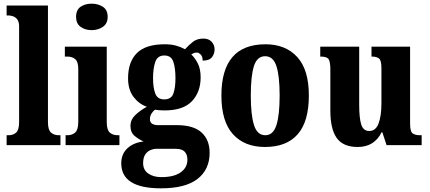

<svg xmlns="http://www.w3.org/2000/svg" viewBox="-20 -790 2338 1045"><path d="M16 0V-54H27Q52 -54 68 -68.5Q84 -83 84 -126V-646Q84 -672 73.5 -685Q63 -698 49 -702Q35 -706 27 -706H16V-760H241V-126Q241 -83 257.5 -68.5Q274 -54 299 -54H309V0Z M479 -626Q443 -626 418.5 -644Q394 -662 394 -698Q394 -736 418.5 -753Q443 -770 479 -770Q514 -770 540 -753Q566 -736 566 -698Q566 -662 540 -644Q514 -626 479 -626ZM337 0V-54H347Q373 -54 389.5 -69Q406 -84 406 -127V-414Q406 -454 389.5 -468Q373 -482 348 -482H333V-536H561V-126Q561 -83 577.5 -68.5Q594 -54 620 -54H630V0Z M856 235Q640 235 640 99Q640 48 673.5 17Q707 -14 762 -20Q736 -31 713 -50Q690 -69 690 -105Q690 -138 715 -162.5Q740 -187 779 -209Q736 -224 706.5 -263Q677 -302 677 -364Q677 -453 725 -501Q773 -549 876 -549Q911 -549 937 -542Q963 -535 987 -522Q1007 -544 1029.5 -562Q1052 -580 1087 -580Q1116 -580 1132 -562.5Q1148 -545 1148 -521Q1148 -497 1133.5 -478.5Q1119 -460 1083 -460Q1083 -483 1072 -493.5Q1061 -504 1052 -504Q1041 -504 1034 -500.5Q1027 -497 1021 -494Q1042 -474 1057 -444Q1072 -414 1072 -369Q1072 -289 1024.5 -239Q977 -189 876 -189Q866 -189 849.5 -190Q833 -191 825 -193Q815 -188 805.5 -173.5Q796 -159 796 -142Q796 -124 808 -116.5Q820 -109 838 -109H941Q1033 -109 1077 -69Q1121 -29 1121 42Q1121 132 1055.5 183.5Q990 235 856 235ZM874 -249Q912 -249 923.5 -280.5Q935 -312 935 -365Q935 -419 923.5 -453.5Q912 -488 874 -488Q837 -488 825 -452.5Q813 -417 813 -364Q813 -313 825 -281Q837 -249 874 -249ZM858 174Q927 174 963.5 148Q1000 122 1000 79Q1000 51 985 35.5Q970 20 938 20H829Q815 20 798.5 27Q782 34 770.5 51Q759 68 759 98Q759 135 787 154.5Q815 174 858 174Z M1422 10Q1311 10 1248 -59.5Q1185 -129 1185 -270Q1185 -549 1425 -549Q1534 -549 1597.5 -480Q1661 -411 1661 -270Q1661 -129 1600.5 -59.5Q1540 10 1422 10ZM1424 -54Q1467 -54 1484.5 -109Q1502 -164 1502 -270Q1502 -376 1484.5 -430Q1467 -484 1423 -484Q1379 -484 1362 -430Q1345 -376 1345 -270Q1345 -164 1362.5 -109Q1380 -54 1424 -54Z M1927 10Q1848 10 1813 -38.5Q1778 -87 1778 -188V-411Q1778 -454 1768.5 -468Q1759 -482 1726 -482H1723V-536H1935V-219Q1935 -148 1946 -112.5Q1957 -77 1990 -77Q2025 -77 2040.5 -118Q2056 -159 2056 -228V-419Q2056 -462 2042.5 -472Q2029 -482 2005 -482H2002V-536H2212V-117Q2212 -73 2226.5 -63.5Q2241 -54 2265 -54H2275V0H2084L2061 -70H2057Q2017 10 1927 10Z"/></svg>

Font: Noto Serif Ethiopic Condensed ExtraBold
Style: Regular
Weight: 800
Width: 3
Designer: Monotype Design Team
Foundry: Monotype Imaging Inc.
Version: Version 2.102; ttfautohint (v1.8.4.7-5d5b)